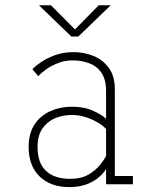

<svg xmlns="http://www.w3.org/2000/svg" viewBox="-20 -714 590 744"><path d="M248.5 11Q176 11 133.5 -30.2Q91 -71.5 91 -145Q91 -197.5 114 -232Q137 -266.5 175.2 -283.5Q213.5 -300.5 258.5 -300.5Q307 -300.5 342.5 -284Q378 -267.5 391 -253.5V-360.5Q391 -406.5 372.8 -432.5Q354.5 -458.5 324.8 -469.2Q295 -480 261 -480Q230.5 -480 203.8 -469.2Q177 -458.5 157.2 -444Q137.5 -429.5 128.5 -419L105.5 -445.5Q117 -458 139.5 -473.5Q162 -489 194 -500.5Q226 -512 266 -512Q305 -512 341.5 -497.5Q378 -483 401.5 -451.2Q425 -419.5 425 -368V-32H495V0H391V-60Q384.5 -46.5 366.2 -29.8Q348 -13 318.5 -1Q289 11 248.5 11ZM252 -21Q294.5 -21 322.8 -37.5Q351 -54 367.5 -75Q384 -96 391 -109V-214Q381.5 -225.5 361 -238Q340.5 -250.5 313.8 -259.5Q287 -268.5 259 -268.5Q223.5 -268.5 193.2 -255.8Q163 -243 144.2 -215.8Q125.5 -188.5 125.5 -145Q125.5 -82 158.5 -51.5Q191.5 -21 252 -21ZM131 -693.5H177.5L270.5 -600L362.5 -693.5H409L283.5 -572.5H256.5Z"/></svg>

Font: Trispace SemiCondensed Thin
Style: Regular
Weight: 100
Width: 4
Designer: Tyler Finck
Foundry: Etcetera Type Company
Version: Version 1.210; ttfautohint (v1.8.3)